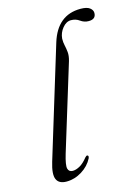

<svg xmlns="http://www.w3.org/2000/svg" viewBox="-112 -784 625 856"><g transform="rotate(-15 200.5 -356.0)"><path d="M345.5 -719.5Q374.5 -719.5 387.8 -709.5Q401 -699.5 401 -686Q401 -657 367.5 -657Q347 -657 330.2 -669.2Q313.5 -681.5 291.5 -681.5Q269.5 -681.5 252 -660Q234.5 -638.5 232.5 -612Q232 -595.5 235.5 -580.5Q239 -565.5 240.8 -548Q242.5 -530.5 236 -508L115 -113Q100 -63 104.2 -46.8Q108.5 -30.5 126 -30.5Q141 -30.5 159 -40.5Q177 -50.5 195.5 -74Q201.5 -81 206 -80Q213.5 -78 208.5 -66Q192 -33.5 158.2 -12.5Q124.5 8.5 87 8.5Q52 8.5 41.5 -15.5Q31 -39.5 47.5 -93.5L203 -603Q239 -719.5 345.5 -719.5Z"/></g></svg>

Font: Fraunces 72pt Light
Style: Italic
Weight: 300
Italic angle: -16°
Version: Version 1.000;[b76b70a41]